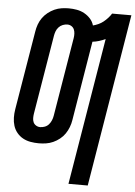

<svg xmlns="http://www.w3.org/2000/svg" viewBox="-62 -790 742 1052"><g transform="rotate(5 309.0 -264.0)"><path d="M355 215 489 -593Q472 -585 454 -579.5Q436 -574 418 -572L346 -135Q343 -115 335.5 -95.5Q328 -76 316.5 -59Q305 -42 288 -28.5Q271 -15 252 -6.5Q233 2 213 5Q193 8 173 8Q150 8 127.5 4Q105 0 86 -10.5Q67 -21 53 -38Q39 -55 32.5 -76Q26 -97 25.5 -120Q25 -143 29 -167L101 -600Q104 -620 111 -639.5Q118 -659 130 -676Q142 -693 159 -706.5Q176 -720 195 -728.5Q214 -737 234 -740Q254 -743 273 -743Q296 -743 318 -739Q340 -735 359 -724.5Q378 -714 392.5 -698Q407 -682 413 -661Q428 -665 442.5 -671.5Q457 -678 469.5 -688Q482 -698 493 -710Q504 -722 512 -735H618L461 215ZM173 -81Q186 -81 199 -86Q212 -91 221 -101.5Q230 -112 235 -124.5Q240 -137 242 -149L314 -583Q316 -595 315.5 -607.5Q315 -620 310.5 -630.5Q306 -641 296 -647.5Q286 -654 273 -654Q261 -654 248 -649Q235 -644 225.5 -633.5Q216 -623 211.5 -610.5Q207 -598 205 -586L133 -152Q131 -140 131 -127.5Q131 -115 135.5 -104.5Q140 -94 150.5 -87.5Q161 -81 173 -81Z"/></g></svg>

Font: Iosevka Extended Oblique
Style: Bold
Weight: 700
Width: 7
Italic angle: -9°
Monospace: yes
Designer: Belleve Invis
Foundry: Belleve Invis
Version: Version 32.5.0; ttfautohint (v1.8.4)